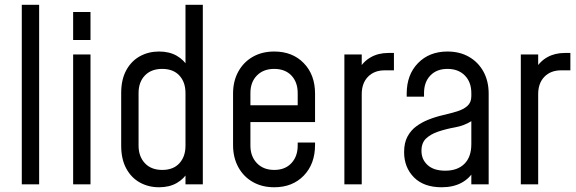

<svg xmlns="http://www.w3.org/2000/svg" viewBox="-20 -770 2407 802"><path d="M71 0V-750H143.5V0Z M285.5 0V-542.5H358V0ZM285.5 -602.8V-720H358V-602.8Z M644.5 12.2Q600 12.2 564.1 -7.7Q528.2 -27.6 507.2 -66.5Q486.2 -105.4 486.2 -162V-381.2Q486.2 -437.5 507.2 -476.2Q528.2 -515 564.1 -534.9Q600 -554.8 644.5 -554.8Q687.2 -554.8 718.1 -537.2Q748.9 -519.6 767 -488.2L754.8 -472V-750H827.2V0H754.8V-70.5L767 -54.2Q748.9 -23 718.1 -5.4Q687.2 12.2 644.5 12.2ZM657.9 -60.2Q704 -60.2 729.4 -88.1Q754.8 -115.9 754.8 -161.2V-381.2Q754.8 -427 729.2 -454.6Q703.6 -482.2 657.5 -482.2Q611.4 -482.2 585.1 -454.6Q558.8 -427 558.8 -381.2V-162Q558.8 -116.6 585.1 -88.4Q611.4 -60.2 657.9 -60.2Z M1125.5 12.2Q1074.6 12.2 1035.9 -9.9Q997.2 -32 975.4 -71.8Q953.5 -111.6 953.5 -164.5V-378.8Q953.5 -431.2 975.4 -470.9Q997.2 -510.6 1035.9 -532.7Q1074.6 -554.8 1125.5 -554.8Q1201.9 -554.8 1248.9 -506.2Q1296 -457.8 1296 -378.8V-260.2H1011.5V-330.2H1223.5V-381.2Q1223.5 -427 1197.2 -454.6Q1170.9 -482.2 1125.5 -482.2Q1080.1 -482.2 1053.1 -454.6Q1026 -427 1026 -381.2V-162Q1026 -116.7 1053.1 -88.5Q1080.1 -60.2 1125.5 -60.2Q1170.9 -60.2 1197.2 -88.5Q1223.5 -116.7 1223.5 -162V-174.5H1296V-164.5Q1296 -85.3 1248.9 -36.5Q1201.9 12.2 1125.5 12.2Z M1418.5 0V-542.5H1491V-464.5L1478.5 -479.5Q1497.2 -513.1 1528.9 -530.9Q1560.6 -548.8 1602 -548.8H1625.5V-476.2H1586.8Q1543.2 -476.2 1517.1 -449.4Q1491 -422.5 1491 -376.8V0Z M1824.8 12.2Q1750.1 12.2 1709.1 -29.2Q1668 -70.8 1668 -134.6Q1668 -174 1682.4 -200.2Q1696.8 -226.4 1719.5 -242.8Q1742.2 -259.2 1767.8 -269.5Q1798.5 -281.8 1830.2 -289.1Q1861.9 -296.4 1888.8 -304.6Q1915.8 -312.9 1932.2 -327.4Q1948.8 -342 1948.8 -368.2V-381.2Q1948.8 -427 1921.7 -454.6Q1894.6 -482.2 1849.2 -482.2Q1803.9 -482.2 1777.6 -454.6Q1751.2 -427 1751.2 -381.2V-366.2H1678.8V-378.8Q1678.8 -457.8 1725.9 -506.2Q1773 -554.8 1849.2 -554.8Q1900.1 -554.8 1938.8 -532.7Q1977.5 -510.6 1999.4 -470.9Q2021.2 -431.2 2021.2 -378.8V0H1948.8V-74.8L1961 -58.8Q1942.1 -25 1907.6 -6.4Q1873.1 12.2 1824.8 12.2ZM1839.9 -57Q1890.9 -57 1919.8 -85.6Q1948.8 -114.2 1948.8 -168V-263.8Q1918.5 -244.8 1880.9 -238.1Q1843.4 -231.5 1809.5 -220Q1779.4 -209.8 1759.9 -191.6Q1740.5 -173.5 1740.5 -140Q1740.5 -103.6 1766.4 -80.3Q1792.2 -57 1839.9 -57Z M2155.5 0V-542.5H2228V-464.5L2215.5 -479.5Q2234.2 -513.1 2265.9 -530.9Q2297.6 -548.8 2339 -548.8H2362.5V-476.2H2323.8Q2280.2 -476.2 2254.1 -449.4Q2228 -422.5 2228 -376.8V0Z"/></svg>

Font: Mohave Light
Style: Regular
Weight: 300
Designer: Gumpita Rahayu
Foundry: Tokotype
Version: Version 2.003